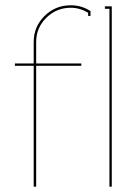

<svg xmlns="http://www.w3.org/2000/svg" viewBox="-20 -703 504 723"><path d="M320.8 -661.1V-643.1H312V-654.8Q280.8 -673.8 246.1 -673.8Q192.9 -673.8 154.5 -636.2Q116.2 -598.6 116.2 -544.9V-463.9H286.1V-455.1H116.2V0H106.9V-455.1H36.1V-463.9H106.9V-544.9Q106.9 -602.5 147.7 -642.8Q188.5 -683.1 246.1 -683.1Q288.1 -683.1 320.8 -661.1ZM392.1 -669.9H375V-679.2H400.9V0H392.1Z"/></svg>

Font: Rawengulk
Style: Ultralight
Weight: 200
Version: Version 0.92